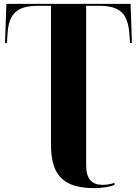

<svg xmlns="http://www.w3.org/2000/svg" viewBox="-20 -734 709 994"><path d="M471 240C509 240 555 232 573 223V213C550 220 529 223 511 223C456 223 426 193 426 122V-704H490C600 -704 641 -667 650 -559L653 -512H663L656 -714H13L6 -512H16L19 -559C26 -667 70 -704 180 -704H244V17C244 185 320 240 471 240Z"/></svg>

Font: Noto Serif Display ExtraBold
Style: Regular
Weight: 800
Designer: Monotype Design Team
Foundry: Monotype Imaging Inc.
Version: Version 2.009